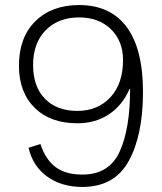

<svg xmlns="http://www.w3.org/2000/svg" viewBox="-20 -730 641 760"><path d="M93 -145 140 -160Q160 -99 199.5 -69Q239 -39 306 -39Q412 -39 453.5 -129.5Q495 -220 495 -378H493Q464 -312 410.5 -277Q357 -242 286 -242Q179 -242 117 -303.5Q55 -365 55 -470Q55 -582 120 -646Q185 -710 293 -710Q417 -710 481.5 -623Q546 -536 546 -366Q546 -195 489.5 -92.5Q433 10 306 10Q224 10 167 -31Q110 -72 93 -145ZM467 -492Q467 -567 419.5 -614Q372 -661 293 -661Q211 -661 161 -610.5Q111 -560 111 -472Q111 -387 158 -339Q205 -291 286 -291Q367 -291 417 -345Q467 -399 467 -492Z"/></svg>

Font: Niramit ExtraLight
Style: Regular
Weight: 200
Designer: Katatrad Aksorn Co.,Ltd.
Foundry: Cadson Demak Co.,Ltd.
Version: Version 1.000; ttfautohint (v1.6)